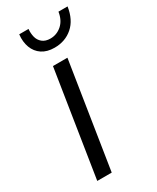

<svg xmlns="http://www.w3.org/2000/svg" viewBox="-182 -750 658 805"><g transform="rotate(-30 147.5 -348.0)"><path d="M37 0 117 -510H187L107 0ZM162 -573Q126 -573 102 -589Q78 -605 67.5 -633Q57 -661 61 -696H106Q104 -676 108.5 -657.5Q113 -639 127.5 -627Q142 -615 166 -615Q197 -615 221 -636Q245 -657 251 -696H295Q286 -636 250 -604.5Q214 -573 162 -573Z"/></g></svg>

Font: MuseoModerno Light
Style: Italic
Weight: 300
Italic angle: -9°
Designer: Pablo Cosgaya, Héctor Gatti, Marcela Romero, and the Authors of The MuseoModerno Project.
Foundry: Omnibus-Type Team
Version: Version 1.003